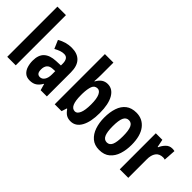

<svg xmlns="http://www.w3.org/2000/svg" viewBox="1 -1496 2056 2056"><g transform="rotate(45 1028.5 -468.0)"><path d="M189 -93H60V-853H189Z M480 -651Q567 -651 613.5 -602.5Q660 -554 660 -456V-93H566L545 -166H542Q518 -124 487 -103.5Q456 -83 408 -83Q362 -83 334 -107.5Q306 -132 293.5 -172Q281 -212 281 -256Q281 -343 326.5 -385Q372 -427 460 -431L532 -434V-463Q532 -501 517 -523.5Q502 -546 470 -546Q444 -546 417.5 -537Q391 -528 357 -509L316 -605Q394 -651 480 -651ZM494 -346Q452 -344 431.5 -320Q411 -296 411 -254Q411 -218 423.5 -202Q436 -186 460 -186Q492 -186 512 -216Q532 -246 532 -297V-348Z M908 -664Q908 -648 907 -622Q906 -596 904 -568H908Q931 -610 960.5 -629.5Q990 -649 1028 -649Q1102 -649 1144.5 -575.5Q1187 -502 1187 -367Q1187 -234 1145 -158.5Q1103 -83 1026 -83Q989 -83 962 -98.5Q935 -114 908 -153H902L883 -93H779V-853H908ZM985 -538Q941 -538 925.5 -497Q910 -456 908 -385V-360Q908 -275 927 -233Q946 -191 986 -191Q1017 -191 1036.5 -235Q1056 -279 1056 -369Q1056 -454 1036.5 -496Q1017 -538 985 -538Z M1669 -367Q1669 -291 1648.5 -226.5Q1628 -162 1582 -122.5Q1536 -83 1460 -83Q1389 -83 1343.5 -122Q1298 -161 1276 -225.5Q1254 -290 1254 -367Q1254 -450 1275.5 -514Q1297 -578 1343 -613.5Q1389 -649 1462 -649Q1556 -649 1612.5 -576.5Q1669 -504 1669 -367ZM1384 -366Q1384 -280 1402.5 -239Q1421 -198 1462 -198Q1502 -198 1520 -238.5Q1538 -279 1538 -367Q1538 -454 1520 -494.5Q1502 -535 1462 -535Q1421 -535 1402.5 -495Q1384 -455 1384 -366Z M2005 -649Q2011 -649 2019.5 -648.5Q2028 -648 2040 -645L2031 -507Q2025 -510 2015.5 -511Q2006 -512 2004 -512Q1946 -512 1919 -474Q1892 -436 1893 -372V-93H1764V-639H1863L1881 -550H1887Q1903 -588 1932.5 -618.5Q1962 -649 2005 -649Z"/></g></svg>

Font: Noto Sans Kannada UI ExtraCondensed
Style: Bold
Weight: 700
Width: 2
Designer: Jelle Bosma - Monotype Design Team
Foundry: Monotype Imaging Inc.
Version: Version 2.005; ttfautohint (v1.8.4.7-5d5b)